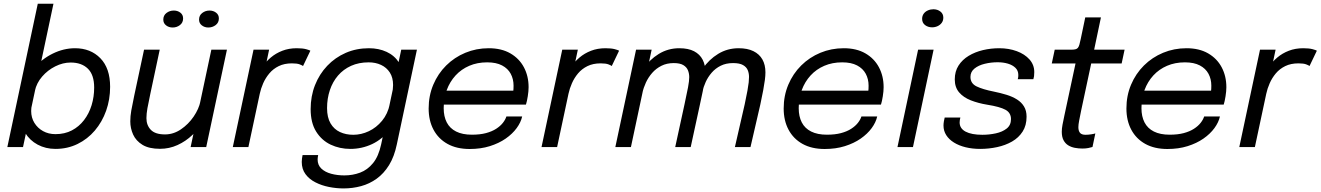

<svg xmlns="http://www.w3.org/2000/svg" viewBox="-20 -802 7201 1047"><path d="M282.5 10Q229 10 185.5 -13.2Q142 -36.5 116.8 -78.2Q91.5 -120 91.5 -175Q91.5 -189.5 93.2 -202.5Q95 -215.5 98.5 -229.5L154 -231Q152 -223 151 -214Q150 -205 150 -196.5Q150 -160.5 167.5 -132Q185 -103.5 214.8 -87Q244.5 -70.5 282.5 -70.5Q333 -70.5 372 -91Q411 -111.5 438.2 -147Q465.5 -182.5 479.5 -228.2Q493.5 -274 493.5 -324.5Q493.5 -394 459.2 -427.5Q425 -461 365.5 -461Q323 -461 281.5 -440.2Q240 -419.5 209.8 -384.5Q179.5 -349.5 170 -306L105 -308Q119.5 -376.5 163.8 -428.5Q208 -480.5 267.8 -509.8Q327.5 -539 389 -539Q474 -539 527.2 -484.5Q580.5 -430 580.5 -328.5Q580.5 -259.5 558.8 -198.2Q537 -137 497.2 -90.2Q457.5 -43.5 402.8 -16.8Q348 10 282.5 10ZM20 0 186 -781.5H271.5L105.5 0Z M852.5 9.5Q792.5 9.5 757 -12.2Q721.5 -34 706 -68.2Q690.5 -102.5 690.5 -140Q690.5 -168.5 695.8 -198.8Q701 -229 712 -280.5L765.5 -531H851L800 -291.5Q789.5 -243 784 -212.2Q778.5 -181.5 778.5 -157.5Q778.5 -119 802.5 -94Q826.5 -69 880 -69Q926 -69 966.8 -96.8Q1007.5 -124.5 1036 -166.2Q1064.5 -208 1073 -249.5L1123.5 -229Q1114 -185 1089.8 -142.8Q1065.5 -100.5 1029.2 -66Q993 -31.5 948 -11Q903 9.5 852.5 9.5ZM1019.5 0 1132.5 -531H1217.5L1104.5 0ZM921.5 -652Q900.5 -652 885.5 -663.8Q870.5 -675.5 870.5 -695Q870.5 -718 887.8 -731.2Q905 -744.5 928 -744.5Q948.5 -744.5 963.5 -733Q978.5 -721.5 978.5 -701.5Q978.5 -678.5 961.2 -665.2Q944 -652 921.5 -652ZM1116 -652Q1095.5 -652 1080.5 -663.8Q1065.5 -675.5 1065.5 -695Q1065.5 -718 1082.8 -731.2Q1100 -744.5 1122.5 -744.5Q1143 -744.5 1158.2 -733Q1173.5 -721.5 1173.5 -701.5Q1173.5 -678.5 1156 -665.2Q1138.5 -652 1116 -652Z M1249.5 0 1362.5 -531H1447.5L1413 -368L1382 -378Q1391.5 -407.5 1410.2 -436.2Q1429 -465 1456.5 -488.2Q1484 -511.5 1519.5 -525.2Q1555 -539 1598 -539Q1630 -539 1649.2 -533.8Q1668.5 -528.5 1672.5 -525.5L1632.5 -442Q1628.5 -445.5 1614.2 -451Q1600 -456.5 1572 -456.5Q1530.5 -456.5 1500 -441.5Q1469.5 -426.5 1448.8 -401.8Q1428 -377 1415.2 -348Q1402.5 -319 1396.5 -290.5L1334.5 0Z M1853.5 225.5Q1814 225.5 1773.8 217.5Q1733.5 209.5 1699.8 192.2Q1666 175 1645.8 147.5Q1625.5 120 1625.5 81Q1625.5 71 1626.8 62.5Q1628 54 1630 43.5H1715Q1713.5 51.5 1712.8 56.8Q1712 62 1712 67.5Q1712 98 1732.2 117.2Q1752.5 136.5 1785.8 145.5Q1819 154.5 1858 154.5Q1903 154.5 1943.5 139.5Q1984 124.5 2014.2 87.5Q2044.5 50.5 2058.5 -15L2168 -531H2253.5L2144 -15Q2130 52.5 2101.5 98.5Q2073 144.5 2034 172.5Q1995 200.5 1949 213Q1903 225.5 1853.5 225.5ZM1890.5 10Q1832.5 10 1783.2 -13.2Q1734 -36.5 1704 -84.5Q1674 -132.5 1674 -207Q1674 -277.5 1697.8 -337.8Q1721.5 -398 1764.5 -443.2Q1807.5 -488.5 1865.5 -513.8Q1923.5 -539 1992 -539Q2045.5 -539 2088.2 -519.2Q2131 -499.5 2156 -460.5Q2181 -421.5 2181 -362.5Q2181 -348 2178.5 -327.2Q2176 -306.5 2172.5 -292.5H2118Q2120.5 -301 2122 -315.2Q2123.5 -329.5 2123.5 -338.5Q2123.5 -379 2105.8 -406.5Q2088 -434 2058 -448Q2028 -462 1990.5 -462Q1936.5 -462 1894.5 -443Q1852.5 -424 1823.2 -390Q1794 -356 1778.8 -310.5Q1763.5 -265 1763.5 -212.5Q1763.5 -161.5 1782.5 -129.2Q1801.5 -97 1833.8 -82Q1866 -67 1906.5 -67Q1950 -67 1991.2 -86.5Q2032.5 -106 2063.5 -143.5Q2094.5 -181 2105.5 -234L2164 -230.5Q2147 -149.5 2106 -96Q2065 -42.5 2009 -16.2Q1953 10 1890.5 10Z M2362.5 -231.5 2378.5 -307.5H2789L2774 -282.5Q2777 -293 2778.8 -304Q2780.5 -315 2780.5 -335Q2780.5 -371 2765 -399.8Q2749.5 -428.5 2717.8 -445.2Q2686 -462 2636.5 -462Q2582.5 -462 2539 -443.2Q2495.5 -424.5 2464.2 -390.5Q2433 -356.5 2416.2 -311Q2399.5 -265.5 2399.5 -212Q2399.5 -167 2416.2 -134.5Q2433 -102 2467.2 -84.8Q2501.5 -67.5 2553.5 -67.5Q2597.5 -67.5 2630.2 -76.2Q2663 -85 2685.8 -99.8Q2708.5 -114.5 2722.2 -132Q2736 -149.5 2741.5 -167H2827.5Q2820.5 -135 2797.5 -103.5Q2774.5 -72 2737.5 -46.2Q2700.5 -20.5 2651 -5Q2601.5 10.5 2541 10.5Q2470.5 10.5 2420.5 -17.2Q2370.5 -45 2344 -94.8Q2317.5 -144.5 2317.5 -210.5Q2317.5 -280.5 2342.8 -340.2Q2368 -400 2413 -444.8Q2458 -489.5 2517.5 -514.2Q2577 -539 2645 -539Q2714.5 -539 2763 -511Q2811.5 -483 2837 -435Q2862.5 -387 2862.5 -326.5Q2862.5 -305 2858 -276.8Q2853.5 -248.5 2848 -231.5Z M2933 0 3046 -531H3131L3096.5 -368L3065.5 -378Q3075 -407.5 3093.8 -436.2Q3112.5 -465 3140 -488.2Q3167.5 -511.5 3203 -525.2Q3238.5 -539 3281.5 -539Q3313.5 -539 3332.8 -533.8Q3352 -528.5 3356 -525.5L3316 -442Q3312 -445.5 3297.8 -451Q3283.5 -456.5 3255.5 -456.5Q3214 -456.5 3183.5 -441.5Q3153 -426.5 3132.2 -401.8Q3111.5 -377 3098.8 -348Q3086 -319 3080 -290.5L3018 0Z M3662 0 3713 -234.5Q3725.5 -291.5 3732 -326.2Q3738.5 -361 3738.5 -381Q3738.5 -401 3731.5 -418.5Q3724.5 -436 3706.2 -447Q3688 -458 3654 -458Q3616 -458 3586.8 -443.2Q3557.5 -428.5 3536.5 -404.5Q3515.5 -380.5 3502.2 -351.8Q3489 -323 3483 -295L3439 -314.5Q3452 -374.5 3486.8 -425.5Q3521.5 -476.5 3572.2 -507.8Q3623 -539 3684 -539Q3733.5 -539 3765 -522.5Q3796.5 -506 3811.8 -476.2Q3827 -446.5 3827 -406Q3827 -389.5 3823.2 -364.8Q3819.5 -340 3812.5 -305.8Q3805.5 -271.5 3795.5 -226L3746.5 0ZM3335.5 0 3448.5 -531H3533.5L3420.5 0ZM3987.5 0 4041 -233.5Q4051 -280.5 4056 -308.2Q4061 -336 4062.8 -352.8Q4064.5 -369.5 4064.5 -382.5Q4064.5 -402.5 4057.5 -419.5Q4050.5 -436.5 4031.8 -447.2Q4013 -458 3977.5 -458Q3939 -458 3910 -443.5Q3881 -429 3860.8 -405.5Q3840.5 -382 3828.2 -354.8Q3816 -327.5 3810.5 -302.5L3766.5 -321Q3778.5 -378 3812.2 -427.8Q3846 -477.5 3896.2 -508.2Q3946.5 -539 4008 -539Q4056 -539 4088.5 -523Q4121 -507 4137.5 -477.8Q4154 -448.5 4154 -407.5Q4154 -389.5 4151 -366.2Q4148 -343 4142 -310.5Q4136 -278 4126 -231.5L4072.5 0Z M4298.5 -231.5 4314.5 -307.5H4725L4710 -282.5Q4713 -293 4714.8 -304Q4716.5 -315 4716.5 -335Q4716.5 -371 4701 -399.8Q4685.5 -428.5 4653.8 -445.2Q4622 -462 4572.5 -462Q4518.5 -462 4475 -443.2Q4431.5 -424.5 4400.2 -390.5Q4369 -356.5 4352.2 -311Q4335.5 -265.5 4335.5 -212Q4335.5 -167 4352.2 -134.5Q4369 -102 4403.2 -84.8Q4437.5 -67.5 4489.5 -67.5Q4533.5 -67.5 4566.2 -76.2Q4599 -85 4621.8 -99.8Q4644.5 -114.5 4658.2 -132Q4672 -149.5 4677.5 -167H4763.5Q4756.5 -135 4733.5 -103.5Q4710.5 -72 4673.5 -46.2Q4636.5 -20.5 4587 -5Q4537.5 10.5 4477 10.5Q4406.5 10.5 4356.5 -17.2Q4306.5 -45 4280 -94.8Q4253.5 -144.5 4253.5 -210.5Q4253.5 -280.5 4278.8 -340.2Q4304 -400 4349 -444.8Q4394 -489.5 4453.5 -514.2Q4513 -539 4581 -539Q4650.5 -539 4699 -511Q4747.5 -483 4773 -435Q4798.5 -387 4798.5 -326.5Q4798.5 -305 4794 -276.8Q4789.5 -248.5 4784 -231.5Z M4874 0 4986.5 -531H5071L4958.5 0ZM5063 -653Q5040.5 -653 5024.5 -665.2Q5008.5 -677.5 5008.5 -699Q5008.5 -715.5 5017 -727.2Q5025.5 -739 5039.8 -745.2Q5054 -751.5 5070 -751.5Q5092 -751.5 5108 -739.2Q5124 -727 5124 -706Q5124 -689.5 5115.5 -677.8Q5107 -666 5093 -659.5Q5079 -653 5063 -653Z M5325 10Q5282 10 5245.5 1Q5209 -8 5182 -24.8Q5155 -41.5 5140 -65Q5125 -88.5 5125 -117.5Q5125 -127.5 5127.2 -140.8Q5129.5 -154 5131.5 -161H5217Q5215.5 -156.5 5214.2 -148Q5213 -139.5 5213 -134.5Q5213 -101.5 5245.5 -84.2Q5278 -67 5337 -67Q5374.5 -67 5410.2 -74.8Q5446 -82.5 5469.5 -101Q5493 -119.5 5493 -152.5Q5493 -187 5462.8 -203.5Q5432.5 -220 5363.5 -231Q5314.5 -239 5274.2 -254.8Q5234 -270.5 5210.2 -298.2Q5186.5 -326 5186.5 -369Q5186.5 -412.5 5207 -444.5Q5227.5 -476.5 5262.2 -497.5Q5297 -518.5 5340.2 -528.8Q5383.5 -539 5429 -539Q5481 -539 5524.5 -523Q5568 -507 5594 -477.8Q5620 -448.5 5620 -409Q5620 -395 5618.8 -386.5Q5617.5 -378 5615 -370H5530Q5532 -377 5532.5 -381.8Q5533 -386.5 5533 -393Q5533 -417 5517.2 -432.2Q5501.5 -447.5 5476 -455Q5450.5 -462.5 5420 -462.5Q5384 -462.5 5350 -454.2Q5316 -446 5294 -428.2Q5272 -410.5 5272 -382.5Q5272 -347 5305.5 -330.8Q5339 -314.5 5399.5 -302.5Q5436.5 -295 5469 -285Q5501.5 -275 5526 -259.5Q5550.5 -244 5564.2 -221.2Q5578 -198.5 5578 -165.5Q5578 -118 5556.5 -84.5Q5535 -51 5498.8 -30.2Q5462.5 -9.5 5417.5 0.2Q5372.5 10 5325 10Z M5882.5 8Q5861.5 8 5841.5 4.2Q5821.5 0.5 5805.2 -9.5Q5789 -19.5 5779.5 -37.5Q5770 -55.5 5770 -83.5Q5770 -100.5 5774 -122Q5778 -143.5 5784 -171L5845 -456H5715.5L5731.5 -531H5818.5Q5834.5 -531 5843.5 -533Q5852.5 -535 5857.5 -540.8Q5862.5 -546.5 5866 -558.5Q5869.5 -570.5 5873.5 -590L5898 -707H5983.5L5946.5 -531H6112.5L6096.5 -456H5930.5L5875.5 -198.5Q5869 -166.5 5864.8 -144.5Q5860.5 -122.5 5860.5 -108.5Q5860.5 -88.5 5869.2 -77.8Q5878 -67 5899.5 -67Q5914 -67 5930 -69.5Q5946 -72 5953 -74.5L5937.5 -0.5Q5928 2.5 5914.8 5.2Q5901.5 8 5882.5 8Z M6167.5 -231.5 6183.5 -307.5H6594L6579 -282.5Q6582 -293 6583.8 -304Q6585.5 -315 6585.5 -335Q6585.5 -371 6570 -399.8Q6554.5 -428.5 6522.8 -445.2Q6491 -462 6441.5 -462Q6387.5 -462 6344 -443.2Q6300.5 -424.5 6269.2 -390.5Q6238 -356.5 6221.2 -311Q6204.5 -265.5 6204.5 -212Q6204.5 -167 6221.2 -134.5Q6238 -102 6272.2 -84.8Q6306.5 -67.5 6358.5 -67.5Q6402.5 -67.5 6435.2 -76.2Q6468 -85 6490.8 -99.8Q6513.5 -114.5 6527.2 -132Q6541 -149.5 6546.5 -167H6632.5Q6625.5 -135 6602.5 -103.5Q6579.5 -72 6542.5 -46.2Q6505.5 -20.5 6456 -5Q6406.5 10.5 6346 10.5Q6275.5 10.5 6225.5 -17.2Q6175.5 -45 6149 -94.8Q6122.5 -144.5 6122.5 -210.5Q6122.5 -280.5 6147.8 -340.2Q6173 -400 6218 -444.8Q6263 -489.5 6322.5 -514.2Q6382 -539 6450 -539Q6519.5 -539 6568 -511Q6616.5 -483 6642 -435Q6667.5 -387 6667.5 -326.5Q6667.5 -305 6663 -276.8Q6658.5 -248.5 6653 -231.5Z M6738 0 6851 -531H6936L6901.5 -368L6870.5 -378Q6880 -407.5 6898.8 -436.2Q6917.5 -465 6945 -488.2Q6972.5 -511.5 7008 -525.2Q7043.5 -539 7086.5 -539Q7118.5 -539 7137.8 -533.8Q7157 -528.5 7161 -525.5L7121 -442Q7117 -445.5 7102.8 -451Q7088.5 -456.5 7060.5 -456.5Q7019 -456.5 6988.5 -441.5Q6958 -426.5 6937.2 -401.8Q6916.5 -377 6903.8 -348Q6891 -319 6885 -290.5L6823 0Z"/></svg>

Font: Epilogue
Style: Italic
Weight: 400
Italic angle: -12°
Designer: Tyler Finck
Foundry: Etcetera Type Co
Version: Version 2.112